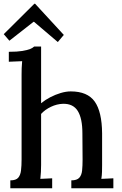

<svg xmlns="http://www.w3.org/2000/svg" viewBox="-24 -1003 650 1023"><path d="M356 -42Q386 -42 398.5 -56Q411 -70 413.5 -95Q416 -120 416 -153L415 -293Q415 -372 390.5 -411.5Q366 -451 312 -450Q279 -449 247.5 -434Q216 -419 195 -396V-124Q195 -106 194 -87.5Q193 -69 191 -50Q207 -51 223.5 -51.5Q240 -52 254 -53V0H31V-42Q61 -42 73 -56Q85 -70 88 -95Q91 -120 91 -153V-605Q91 -622 91.5 -639.5Q92 -657 94 -677Q77 -676 58 -675.5Q39 -675 23 -674V-727Q68 -727 95 -731.5Q122 -736 136.5 -742Q151 -748 158 -755H195V-453Q217 -471 244 -485Q271 -499 299.5 -507.5Q328 -516 353 -516Q442 -516 480.5 -462Q519 -408 520 -293V-124Q520 -106 519.5 -87.5Q519 -69 516 -50Q532 -51 549 -51.5Q566 -52 580 -53V0H356ZM284 -779 157 -887H155L26 -786L-4 -821L159 -983H163L316 -817Z"/></svg>

Font: Lora Medium
Style: Regular
Weight: 500
Designer: Olga Karpushina, Alexei Vanyashin (Cyrillic)
Foundry: Cyreal
Version: Version 3.004